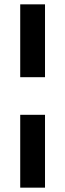

<svg xmlns="http://www.w3.org/2000/svg" viewBox="-20 -723 300 883"><path d="M187 -368H73V-703H187ZM187 140H73V-195H187Z"/></svg>

Font: Hind SemiBold
Style: Regular
Weight: 600
Designer: Manushi Parikh, Satya Rajpurohit
Foundry: Indian Type Foundry
Version: Version 2.001;PS 1.0;hotconv 1.0.79;makeotf.lib2.5.61930; tt